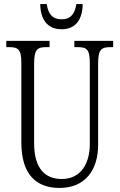

<svg xmlns="http://www.w3.org/2000/svg" viewBox="-20 -915 589 945"><path d="M283 -771C354 -771 386 -821 387 -895H356C347 -839 322 -820 283 -820C243 -820 218 -840 210 -895H178C179 -821 212 -771 283 -771ZM273 10C401 10 463 -80 463 -203V-604C463 -673 480 -683 524 -683H537V-714H346V-683H362C406 -683 422 -673 422 -606V-205C422 -116 382 -34 284 -34C203 -34 148 -84 148 -210V-603C148 -673 165 -683 208 -683H224V-714H11V-683H25C68 -683 85 -673 85 -607V-215C85 -54 160 10 273 10Z"/></svg>

Font: Noto Serif Bengali ExtraCondensed Light
Style: Regular
Weight: 300
Width: 2
Designer: Juan Bruce, Universal Thirst, Indian Type Foundry and the Monotype Design Team.
Foundry: Monotype Imaging Inc.
Version: Version 2.003